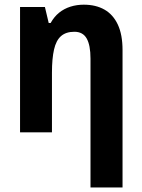

<svg xmlns="http://www.w3.org/2000/svg" viewBox="-20 -577 619 837"><path d="M345.2 -556.6Q397.5 -556.6 435.3 -535.2Q473.1 -513.7 493.7 -469.7Q514.2 -425.8 514.2 -358.9V240.2H374.5V-321.8Q374.5 -379.9 357.9 -409.2Q341.3 -438.5 304.2 -438.5Q267.6 -438.5 246.1 -419.7Q224.6 -400.9 215.6 -361.3Q206.5 -321.8 206.5 -260.3V0H67.4V-546.4H175.8L192.4 -476.6H200.7Q215.8 -503.9 237.5 -521.5Q259.3 -539.1 286.9 -547.9Q314.5 -556.6 345.2 -556.6Z"/></svg>

Font: Open Sans SemiCondensed
Style: Bold
Weight: 700
Width: 4
Designer: Monotype Design Team
Foundry: Monotype Imaging Inc.
Version: Version 3.003